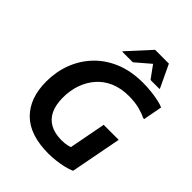

<svg xmlns="http://www.w3.org/2000/svg" viewBox="-260 -1071 1220 1220"><g transform="rotate(45 350.0 -461.0)"><path d="M61 -303Q61 -390 90 -467Q119 -544 175.5 -604Q232 -664 314 -698Q396 -732 502 -732Q540 -732 576.5 -728Q613 -724 643.5 -717.5Q674 -711 694 -702L670 -574H660Q636 -587 594.5 -598Q553 -609 498 -609Q427 -609 373 -585.5Q319 -562 282.5 -520Q246 -478 227 -423.5Q208 -369 208 -306Q208 -240 229 -196Q250 -152 291.5 -129.5Q333 -107 395 -107Q423 -107 448 -113Q473 -119 492 -132L456 -62L514 -366H649L583 -22Q559 -11 527 -3.5Q495 4 460.5 8Q426 12 396 12Q228 12 144.5 -71Q61 -154 61 -303ZM269 -778V-782L408 -934H532L604 -782V-778H523L462 -862L364 -778Z"/></g></svg>

Font: Kufam SemiBold
Style: Italic
Weight: 600
Italic angle: -11°
Designer: Artur Schmal
Foundry: Original Type
Version: Version 1.301; ttfautohint (v1.8.3)